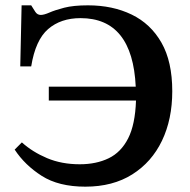

<svg xmlns="http://www.w3.org/2000/svg" viewBox="-20 -689 713 720"><path d="M300 11Q200 11 136.5 -29.5Q73 -70 35 -128L62 -155Q102 -119 156.5 -96Q211 -73 279 -73Q341 -73 387.5 -95.5Q434 -118 460.5 -170Q487 -222 490 -312H163V-364H489Q477 -621 282 -621Q208 -621 160.5 -580Q113 -539 97 -440H56L61 -669H97Q105 -656 112.5 -644.5Q120 -633 133 -633Q145 -633 165.5 -642Q186 -651 220.5 -660Q255 -669 310 -669Q402 -669 473.5 -634.5Q545 -600 585.5 -529Q626 -458 626 -347Q626 -242 587.5 -161.5Q549 -81 476 -35Q403 11 300 11Z"/></svg>

Font: STIX Two Text SemiBold
Style: Regular
Weight: 600
Designer: Ross Mills, John Hudson & Paul Hanslow, Tiro Typeworks Ltd; with prior portions MicroPress Inc., and Coen Hoffman.
Foundry: Tiro Typeworks Ltd
Version: Version 2.13 b171